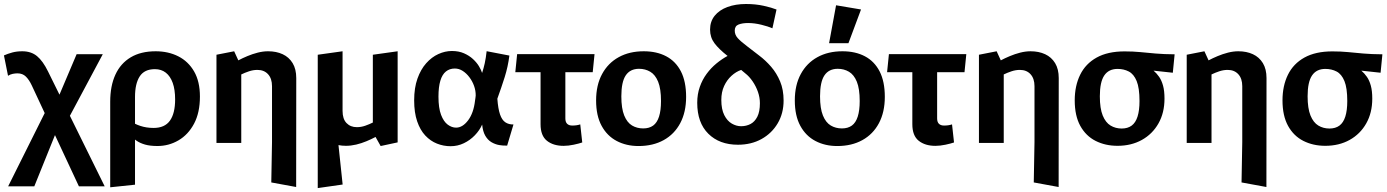

<svg xmlns="http://www.w3.org/2000/svg" viewBox="-20 -725 7038 974"><path d="M380.3 220.3 141.2 -291.7Q127.9 -320.1 111.3 -336.5Q94.7 -352.9 68.7 -352.9Q57.5 -352.9 44.8 -350.4Q32.1 -347.9 20.7 -340.6L0 -443.9Q19.5 -452.5 42.1 -458.7Q64.7 -464.9 93 -464.9Q138 -464.9 167.8 -440.3Q197.6 -415.7 223.6 -362.6L511.1 220.3ZM21.3 220.3 219.3 -176.5 279.2 -90 154 220.3ZM319.3 -108.9 260 -193.7 368.7 -450H501.4Z M539.1 225.1V-208.7Q539.1 -289.2 565.4 -346.3Q591.7 -403.5 643.1 -434.2Q694.5 -464.9 769.7 -464.9Q833.9 -464.9 884.6 -439.2Q935.3 -413.5 964.8 -362.4Q994.2 -311.4 994.2 -235.1Q994.2 -153.7 964.5 -97.7Q934.7 -41.7 885.4 -13Q836.2 15.7 778.7 15.7Q741.6 15.7 715.8 8.4Q690.1 1.1 671.6 -11.9Q653.2 -24.9 635.6 -41.2V-114.1Q661.1 -96.6 691.9 -86.3Q722.7 -76 759.3 -76Q815.8 -76 842.1 -113Q868.4 -150.1 868.4 -220.5Q868.4 -270.5 856.2 -304.4Q844 -338.4 821.2 -356.3Q798.3 -374.2 765.8 -374.2Q712.6 -374.2 688.7 -337.4Q664.9 -300.6 664.9 -233.6V211.9Z M1482.4 223.7 1356.2 200.5 1359.9 -4.1V-287.9Q1359.9 -326.4 1339.9 -348.4Q1319.9 -370.4 1285.7 -370.4Q1264.4 -370.4 1243 -363.2Q1221.5 -356 1203.9 -347.3V0H1078.1V-447.3L1167.9 -464.9L1189 -418.8Q1209.6 -429.8 1235 -440.4Q1260.4 -451.1 1287.4 -458Q1314.4 -464.9 1339.8 -464.9Q1381.7 -464.9 1413.9 -450Q1446 -435.1 1464.5 -404.8Q1482.9 -374.5 1482.9 -329Z M1694.8 -10 1718.2 211.1 1591.9 229.1V-222.2H1694.8ZM1911 15.8 1885.1 -30.2Q1864.6 -19.2 1839.2 -8.6Q1813.8 2 1787.1 8.4Q1760.3 14.7 1735 14.7Q1694.1 14.7 1661.7 -0.1Q1629.3 -15 1610.6 -45.3Q1591.9 -75.6 1591.9 -121.1V-447.3L1717.8 -464.9V-162.2Q1717.8 -121.6 1737.8 -100.8Q1757.8 -79.9 1790.5 -79.9Q1811.9 -79.9 1833.1 -87.3Q1854.3 -94.8 1871.4 -103.4V-447.3L1997.2 -464.9V-2.7Z M2265.7 16.7Q2230.1 16.7 2196.9 3.6Q2163.7 -9.5 2137.5 -37.4Q2111.3 -65.3 2096.2 -109.6Q2081 -154 2081 -216Q2081 -279.3 2097.7 -326.2Q2114.3 -373 2142.1 -404.2Q2169.8 -435.4 2203.8 -450.8Q2237.8 -466.3 2272.5 -466.3Q2307.3 -466.3 2333.8 -454.6Q2360.3 -443 2379.3 -425.5Q2398.3 -407.9 2409.7 -389Q2421.1 -370 2425.7 -354.9Q2433.5 -378.9 2439.2 -404.6Q2444.8 -430.3 2448.7 -465.3L2564.1 -443.1Q2556.9 -386.7 2540.2 -333.6Q2523.4 -280.6 2503 -224.3Q2506.7 -173.3 2516.6 -144.5Q2526.5 -115.8 2543.7 -104.5Q2560.8 -93.1 2584.8 -93.6L2552.8 13.5Q2533.4 14.6 2512.4 10.9Q2491.5 7.2 2472.8 -3.9Q2454.2 -15 2441.7 -36.6Q2429.3 -58.3 2425.9 -93.1Q2413 -63.7 2388.7 -38.6Q2364.5 -13.5 2333 1.6Q2301.5 16.7 2265.7 16.7ZM2293.6 -77.5Q2326.7 -77.5 2354.7 -114.6Q2382.7 -151.8 2389.9 -215.1Q2390.9 -221.3 2391.8 -227.9Q2392.7 -234.6 2393.2 -240.3Q2393.5 -265.1 2384.9 -289.2Q2376.3 -313.2 2361.2 -333.2Q2346.1 -353.2 2327.3 -365.3Q2308.4 -377.4 2287.2 -377.4Q2261 -377.4 2242.2 -362.4Q2223.4 -347.4 2213.9 -315.7Q2204.3 -284.1 2204.3 -234.9Q2204.3 -176.9 2217.5 -142.4Q2230.7 -107.9 2251.3 -92.7Q2272 -77.5 2293.6 -77.5Z M2839.2 14.9Q2786.9 14.9 2754.5 -10.9Q2722.2 -36.7 2722.2 -95V-379.7L2848 -397.2V-124.2Q2848 -106 2857.1 -97Q2866.2 -88.1 2883.3 -88.1Q2906.2 -88.1 2923.6 -94L2933.7 -2.3Q2917.6 3.3 2890.3 9.1Q2863 14.9 2839.2 14.9ZM2594.1 -358.6 2603.4 -450.5H2996L2986.8 -358.6Z M3219.2 15.8Q3157.2 15.8 3108.6 -9.8Q3059.9 -35.3 3032 -86.6Q3004 -137.9 3004 -215.5Q3004 -293.5 3034.3 -349.3Q3064.5 -405.2 3118.7 -435Q3172.8 -464.9 3245.7 -464.9Q3311.3 -464.9 3359.5 -439.5Q3407.7 -414.2 3434.2 -362.9Q3460.6 -311.6 3460.6 -233.5Q3460.6 -156.5 3430.9 -100.4Q3401.1 -44.3 3346.9 -14.3Q3292.7 15.8 3219.2 15.8ZM3242.9 -73.5Q3273.3 -73.5 3293.4 -88Q3313.4 -102.5 3323.3 -133.7Q3333.2 -164.8 3333.2 -212.5Q3333.2 -274.9 3318.6 -310.6Q3303.9 -346.3 3278.6 -361.1Q3253.3 -376 3221.9 -376Q3176.9 -376 3154.4 -342.7Q3132 -309.4 3132 -236.5Q3132 -175 3146.6 -139.1Q3161.3 -103.2 3186.4 -88.3Q3211.4 -73.5 3242.9 -73.5Z M3723.5 9.2Q3629.5 9.2 3573.2 -46.7Q3517 -102.5 3517 -203.5Q3517 -247.3 3530 -284.1Q3542.9 -321 3564.9 -350.7Q3586.8 -380.4 3614.5 -403.1Q3642.1 -425.8 3670.9 -441.3Q3627.2 -475.5 3604.7 -505.4Q3582.1 -535.3 3582.1 -574.9Q3582.1 -615.9 3605.4 -645Q3628.8 -674.1 3670.1 -689.4Q3711.5 -704.7 3764.2 -704.7Q3813.2 -704.7 3854.3 -695.5Q3895.4 -686.3 3919.2 -676.7L3898.4 -581.5Q3877.1 -590.9 3841.9 -599.6Q3806.6 -608.2 3775 -608.2Q3746 -608.2 3726.6 -600.6Q3707.3 -593 3707.3 -569.6Q3707.3 -548.6 3722.3 -531.8Q3737.4 -514.9 3770.6 -489.9L3831.4 -443.1Q3863.8 -418.7 3891.9 -386.3Q3920 -353.8 3937.5 -311.8Q3955.1 -269.8 3955.1 -214.8Q3955.1 -150.1 3925.2 -99.4Q3895.3 -48.7 3843.1 -19.7Q3790.9 9.2 3723.5 9.2ZM3739.3 -84.7Q3765.6 -84.7 3787.2 -95.9Q3808.7 -107.1 3821.8 -132.8Q3834.9 -158.5 3834.9 -201.4Q3834.9 -230.3 3825 -258.9Q3815 -287.4 3798 -312.3Q3781.1 -337.2 3760.3 -353.2L3739.9 -370.3Q3713.7 -361.4 3690.7 -340.4Q3667.7 -319.5 3653.4 -288.7Q3639.2 -257.9 3639.2 -218Q3639.2 -170.6 3654.2 -141Q3669.2 -111.4 3692.3 -98.1Q3715.4 -84.7 3739.3 -84.7Z M4227.2 15.8Q4165.2 15.8 4116.6 -9.8Q4067.9 -35.3 4040 -86.6Q4012 -137.9 4012 -215.5Q4012 -293.5 4042.3 -349.3Q4072.5 -405.2 4126.7 -435Q4180.8 -464.9 4253.7 -464.9Q4319.3 -464.9 4367.5 -439.5Q4415.7 -414.2 4442.2 -362.9Q4468.6 -311.6 4468.6 -233.5Q4468.6 -156.5 4438.9 -100.4Q4409.1 -44.3 4354.9 -14.3Q4300.7 15.8 4227.2 15.8ZM4250.9 -73.5Q4281.3 -73.5 4301.4 -88Q4321.4 -102.5 4331.3 -133.7Q4341.2 -164.8 4341.2 -212.5Q4341.2 -274.9 4326.6 -310.6Q4311.9 -346.3 4286.6 -361.1Q4261.3 -376 4229.9 -376Q4184.9 -376 4162.4 -342.7Q4140 -309.4 4140 -236.5Q4140 -175 4154.6 -139.1Q4169.3 -103.2 4194.4 -88.3Q4219.4 -73.5 4250.9 -73.5ZM4185.9 -505.9 4221.3 -698.2 4347.9 -676.9 4284.1 -505.9Z M4725.2 14.9Q4672.9 14.9 4640.5 -10.9Q4608.2 -36.7 4608.2 -95V-379.7L4734 -397.2V-124.2Q4734 -106 4743.1 -97Q4752.2 -88.1 4769.3 -88.1Q4792.2 -88.1 4809.6 -94L4819.7 -2.3Q4803.6 3.3 4776.3 9.1Q4749 14.9 4725.2 14.9ZM4480.1 -358.6 4489.4 -450.5H4882L4872.8 -358.6Z M5350.4 223.7 5224.2 200.5 5227.9 -4.1V-287.9Q5227.9 -326.4 5207.9 -348.4Q5187.9 -370.4 5153.7 -370.4Q5132.4 -370.4 5111 -363.2Q5089.5 -356 5071.9 -347.3V0H4946.1V-447.3L5035.9 -464.9L5057 -418.8Q5077.6 -429.8 5103 -440.4Q5128.4 -451.1 5155.4 -458Q5182.4 -464.9 5207.8 -464.9Q5249.7 -464.9 5281.9 -450Q5314 -435.1 5332.5 -404.8Q5350.9 -374.5 5350.9 -329Z M5649 14.7Q5587.1 14.7 5537.8 -10.3Q5488.5 -35.3 5460.2 -86.5Q5432 -137.8 5432 -215.9Q5432 -289.7 5459.6 -345.8Q5487.1 -401.9 5543.4 -433.1Q5599.7 -464.3 5684.8 -464.3Q5728.2 -464.3 5764.9 -460.7Q5801.5 -457.1 5842.2 -453.5Q5882.9 -449.9 5938.8 -449.5L5929.6 -356L5831.9 -366.6Q5847.9 -352.9 5860.3 -335Q5872.7 -317.1 5880 -290.7Q5887.4 -264.3 5887.4 -224.6Q5887.4 -152.9 5856.8 -98.9Q5826.2 -44.9 5772.5 -15.1Q5718.8 14.7 5649 14.7ZM5670.3 -73Q5700.7 -73 5720.8 -87.8Q5740.8 -102.5 5750.7 -133.7Q5760.6 -164.8 5760.6 -212.5Q5760.6 -278.7 5746.2 -313.8Q5731.8 -349 5706.4 -362.2Q5681.1 -375.4 5649.3 -375.4Q5604.3 -375.4 5581.8 -342.1Q5559.4 -308.9 5559.4 -236.5Q5559.4 -175 5574 -139.1Q5588.7 -103.2 5613.8 -88.1Q5638.8 -73 5670.3 -73Z M6404.4 223.7 6278.2 200.5 6281.9 -4.1V-287.9Q6281.9 -326.4 6261.9 -348.4Q6241.9 -370.4 6207.7 -370.4Q6186.4 -370.4 6165 -363.2Q6143.5 -356 6125.9 -347.3V0H6000.1V-447.3L6089.9 -464.9L6111 -418.8Q6131.6 -429.8 6157 -440.4Q6182.4 -451.1 6209.4 -458Q6236.4 -464.9 6261.8 -464.9Q6303.7 -464.9 6335.9 -450Q6368 -435.1 6386.5 -404.8Q6404.9 -374.5 6404.9 -329Z M6703 14.7Q6641.1 14.7 6591.8 -10.3Q6542.5 -35.3 6514.2 -86.5Q6486 -137.8 6486 -215.9Q6486 -289.7 6513.6 -345.8Q6541.1 -401.9 6597.4 -433.1Q6653.7 -464.3 6738.8 -464.3Q6782.2 -464.3 6818.9 -460.7Q6855.5 -457.1 6896.2 -453.5Q6936.9 -449.9 6992.8 -449.5L6983.6 -356L6885.9 -366.6Q6901.9 -352.9 6914.3 -335Q6926.7 -317.1 6934 -290.7Q6941.4 -264.3 6941.4 -224.6Q6941.4 -152.9 6910.8 -98.9Q6880.2 -44.9 6826.5 -15.1Q6772.8 14.7 6703 14.7ZM6724.3 -73Q6754.7 -73 6774.8 -87.8Q6794.8 -102.5 6804.7 -133.7Q6814.6 -164.8 6814.6 -212.5Q6814.6 -278.7 6800.2 -313.8Q6785.8 -349 6760.4 -362.2Q6735.1 -375.4 6703.3 -375.4Q6658.3 -375.4 6635.8 -342.1Q6613.4 -308.9 6613.4 -236.5Q6613.4 -175 6628 -139.1Q6642.7 -103.2 6667.8 -88.1Q6692.8 -73 6724.3 -73Z"/></svg>

Font: Ancizar Sans Thin
Style: Regular
Weight: 100
Designer: Cesar Puertas, Viviana Monsalve, Julian Moncada, Julian Prieto, Jose Castro, Mariel Hernandez, Felipe Aragon, Sara Alarc
Version: Version 8.100